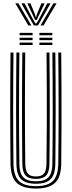

<svg xmlns="http://www.w3.org/2000/svg" viewBox="-20 -1112 426 1140"><path d="M193.2 7.5Q116.2 7.5 79.9 -25.8Q43.5 -59 42.5 -139.8Q41.8 -211.2 41.2 -292.1Q40.8 -373 40.8 -458.8Q40.8 -544.5 41.1 -631Q41.5 -717.5 42.5 -800H60Q59.2 -723.2 58.6 -638.1Q58 -553 58 -466Q58 -379 58.6 -296Q59.2 -213 60 -140.8Q61 -69.8 91.5 -38.2Q122 -6.8 193.2 -6.8Q264.5 -6.8 294.8 -38.2Q325 -69.8 326 -140.8Q327 -212 327.5 -292.8Q328 -373.5 328 -459.2Q328 -545 327.5 -631.4Q327 -717.8 326 -800H343.5Q344.5 -698 345 -585.5Q345.5 -473 345.1 -359.4Q344.8 -245.8 343.5 -139.8Q342.5 -58.5 306 -25.5Q269.5 7.5 193.2 7.5ZM193.2 -21Q133.5 -21 105.9 -47.6Q78.2 -74.2 77.5 -140Q76.8 -218.8 76.1 -299.5Q75.5 -380.2 75.5 -462.9Q75.5 -545.5 76 -629.9Q76.5 -714.2 77.5 -800H95Q94 -718.5 93.5 -634Q93 -549.5 93 -464.9Q93 -380.2 93.5 -298.4Q94 -216.5 95 -140.5Q95.5 -82.8 118.6 -59.1Q141.8 -35.5 193.2 -35.5Q244.5 -35.5 267.5 -59.1Q290.5 -82.8 291 -140.5Q292 -216 292.5 -297.5Q293 -379 293 -463.5Q293 -548 292.5 -632.9Q292 -717.8 291 -800H308.5Q309.5 -717.5 310 -632.9Q310.5 -548.2 310.5 -464Q310.5 -379.8 309.9 -298.1Q309.2 -216.5 308.5 -140Q307.8 -74.8 280.5 -47.9Q253.2 -21 193.2 -21ZM193.2 -49.8Q151 -49.8 132 -70.1Q113 -90.5 112.5 -141Q111.2 -235.8 110.9 -346.6Q110.5 -457.5 110.8 -573.6Q111 -689.8 112.5 -800H129.8Q129 -721 128.5 -641.5Q128 -562 128 -480.5Q128 -399 128.5 -314.5Q129 -230 130 -141Q130.8 -98.5 145 -81.4Q159.2 -64.2 193.2 -64.2Q227 -64.2 241.1 -81.4Q255.2 -98.5 256 -141Q257.5 -263 257.9 -372.2Q258.2 -481.5 257.8 -586.5Q257.2 -691.5 256.2 -800H273.5Q274.5 -723.8 275 -638.9Q275.5 -554 275.5 -467.2Q275.5 -380.5 275 -297.2Q274.5 -214 273.5 -141Q273 -90 253.9 -69.9Q234.8 -49.8 193.2 -49.8ZM214 -902.5V-916.8H290.8V-902.5ZM96.5 -845V-859.2H173.5V-845ZM96.5 -873.8V-888H173.5V-873.8ZM96.5 -902.5V-916.8H173.5V-902.5ZM214 -845V-859.2H290.8V-845ZM214 -873.8V-888H290.8V-873.8ZM71 -1092.2H89.2L166 -960.8H148.2ZM106.8 -1092.2H125.8L175.8 -997.5L190.8 -972.5H195.8L210.8 -997.5L260.8 -1092.2H279.8L205.5 -960.8H181ZM142.2 -1092.2H161L187.8 -1026.8L191.8 -1010.8H194.8L198.8 -1026.8L226 -1092.2H245L208.8 -1016L198.5 -993.8H188.2L177.8 -1016ZM297.2 -1092.2H315.8L238.5 -960.8H220.5Z"/></svg>

Font: Big Shoulders Inline Display Thin SemiBold
Style: Regular
Weight: 600
Version: Version 2.002